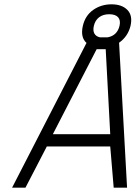

<svg xmlns="http://www.w3.org/2000/svg" viewBox="-20 -870 644 890"><path d="M585 -750Q573 -701 532 -672L569 0H507L491 -191H197L98 0H36L381 -671Q352 -697 364 -750Q375 -798 412 -824Q449 -850 497 -850Q545 -850 570.5 -824Q596 -798 585 -750ZM225 -248H491L470 -642H428ZM415 -750Q410 -728 417.5 -714.5Q425 -701 443 -697H479Q523 -705 534 -750Q540 -776 527.5 -790Q515 -804 486 -804Q458 -804 439.5 -790Q421 -776 415 -750Z"/></svg>

Font: Panefresco 250wt
Style: Italic
Weight: 300
Version: Version 1.000